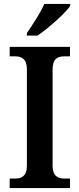

<svg xmlns="http://www.w3.org/2000/svg" viewBox="-20 -951 402 971"><path d="M116 -784V-771H170C226 -809 312 -886 335 -921V-931H204C185 -886 144 -825 116 -784ZM29 0H334V-48H306C273 -48 246 -61 246 -112V-600C246 -654 271 -666 306 -666H334V-714H29V-666H57C88 -666 116 -654 116 -601V-111C116 -60 88 -48 57 -48H29Z"/></svg>

Font: Noto Serif Khmer SemiCondensed SemiBold
Style: Regular
Weight: 600
Width: 4
Designer: Danh Hong and the Monotype Design Team
Foundry: Monotype Imaging Inc.
Version: Version 2.004